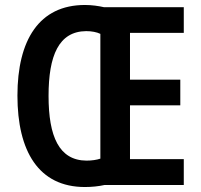

<svg xmlns="http://www.w3.org/2000/svg" viewBox="-20 -743 806 771"><path d="M321 -723C137 -723 50 -582 50 -359C50 -136 135 8 321 8C349 8 377 5 399 0H718V-104H502V-320H704V-423H502V-611H718V-714H398C376 -719 349 -723 321 -723ZM326 -618C348 -618 369 -614 383 -607V-106C369 -101 348 -98 327 -98C217 -99 175 -195 175 -358C175 -520 216 -617 326 -618Z"/></svg>

Font: Noto Sans Arabic Cond SemBd
Style: Regular
Weight: 600
Width: 3
Designer: Monotype Design Team, Nadine Chahine, Nizar Qandah and Khaled Hosny
Foundry: Monotype Imaging Inc.
Version: Version 2.012